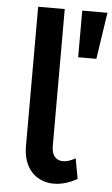

<svg xmlns="http://www.w3.org/2000/svg" viewBox="-54 -779 480 820"><g transform="rotate(5 186.5 -368.5)"><path d="M190 -157Q190 -124.5 203.2 -109.2Q216.5 -94 239 -94Q251 -94 264 -98.2Q277 -102.5 292 -111L308 -24Q256 5 208 5Q180.5 5 156.2 -4.8Q132 -14.5 114.2 -33.2Q96.5 -52 86.2 -79.8Q76 -107.5 76 -144V-742H190ZM265 -742H373L343 -542H265Z"/></g></svg>

Font: Argentum Sans
Style: Regular
Weight: 400
Designer: Julieta Ulanovsky, Owen Earl, Chris M. Simpson, Rasmus Andersson, Cristiano Sobral
Foundry: The Argentum Sans Project Authors
Version: Version 3.135; ttfautohint (v1.8.4.7-5d5b-dirty)